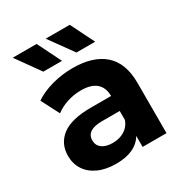

<svg xmlns="http://www.w3.org/2000/svg" viewBox="-165 -808 877 933"><g transform="rotate(-30 273.5 -342.0)"><path d="M504 -282V0H370V-62Q329 7 219 7Q162 7 120 -12Q78 -31 56 -65Q34 -99 34 -143Q34 -212 86 -251.5Q138 -291 247 -291H361Q361 -338 332.5 -363Q304 -388 247 -388Q207 -388 169 -375.5Q131 -363 104 -342L52 -443Q93 -471 149.5 -486.5Q206 -502 266 -502Q381 -502 442.5 -447.5Q504 -393 504 -282ZM361 -156V-207H262Q174 -207 174 -149Q174 -121 195.5 -105Q217 -89 255 -89Q292 -89 320.5 -106Q349 -123 361 -156ZM40 -691H174L240 -558H135ZM225 -691H360L426 -558H321Z"/></g></svg>

Font: Montserrat Ace
Style: Bold
Weight: 700
Designer: Julieta Ulanovsky
Foundry: Julieta Ulanovsky
Version: Version 1